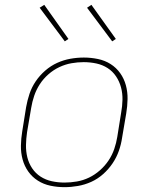

<svg xmlns="http://www.w3.org/2000/svg" viewBox="-20 -766 640 794"><path d="M247 8Q217 8 188.5 2Q160 -4 136.5 -19Q113 -34 97 -56.5Q81 -79 73.5 -106.5Q66 -134 66.5 -163.5Q67 -193 72 -223L88 -323Q93 -351 102 -378Q111 -405 127.5 -429.5Q144 -454 167 -474Q190 -494 216.5 -506Q243 -518 271 -523Q299 -528 327 -528Q356 -528 385 -522Q414 -516 437.5 -501Q461 -486 477 -463.5Q493 -441 500.5 -413.5Q508 -386 507.5 -356.5Q507 -327 502 -297L485 -197Q481 -169 471.5 -142Q462 -115 445.5 -90.5Q429 -66 406.5 -46Q384 -26 357.5 -14Q331 -2 302.5 3Q274 8 247 8ZM247 -11Q272 -11 298 -15.5Q324 -20 348 -31.5Q372 -43 393 -61.5Q414 -80 429 -102.5Q444 -125 452.5 -150Q461 -175 465 -200L481 -300Q486 -327 486.5 -353.5Q487 -380 480.5 -404.5Q474 -429 460 -450Q446 -471 425 -484.5Q404 -498 378.5 -503.5Q353 -509 326 -509Q301 -509 275.5 -504.5Q250 -500 225.5 -488.5Q201 -477 180 -458.5Q159 -440 144.5 -417.5Q130 -395 121.5 -370Q113 -345 109 -320L92 -220Q88 -193 87.5 -166.5Q87 -140 93 -115.5Q99 -91 113 -70Q127 -49 148 -35.5Q169 -22 194.5 -16.5Q220 -11 247 -11ZM444 -595 340 -734 358 -746 459 -605ZM248 -595 144 -734 163 -746 263 -605Z"/></svg>

Font: Iosevka SS04 Thin Extended
Style: Italic
Weight: 100
Width: 7
Italic angle: -9°
Monospace: yes
Designer: Belleve Invis
Foundry: Belleve Invis
Version: Version 19.0.0; ttfautohint (v1.8.4)